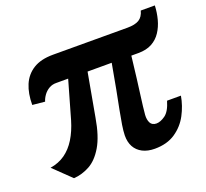

<svg xmlns="http://www.w3.org/2000/svg" viewBox="-109 -737 944 878"><g transform="rotate(-20 363.0 -298.0)"><path d="M109 9.5 24.5 -72Q65.5 -78.5 96.5 -100.2Q127.5 -122 150 -158.5Q172.5 -195 187 -244L239.5 -427.5H182.5Q162.5 -428 146.5 -418.8Q130.5 -409.5 119.8 -394.8Q109 -380 104.5 -364.5L44 -370.5Q44 -426 61.2 -467Q78.5 -508 115.5 -531Q152.5 -554 211.5 -554L574 -553.5Q611 -553.5 630.8 -565.5Q650.5 -577.5 658 -606.5H726.5Q725 -572 716.5 -540Q708 -508 691.2 -482.5Q674.5 -457 647.5 -442.2Q620.5 -427.5 581.5 -427.5H547Q540 -364 534.2 -319.8Q528.5 -275.5 524.5 -245Q520.5 -214.5 517.8 -192.5Q515 -170.5 513.5 -151Q512 -128 520 -112.5Q528 -97 549 -96.5Q569 -96.5 592.5 -113.2Q616 -130 630 -178H697.5Q689.5 -131.5 666.8 -88.5Q644 -45.5 603.5 -18Q563 9.5 503 9.5Q468.5 9.5 443.8 -3.2Q419 -16 406.2 -39.2Q393.5 -62.5 394 -95Q394.5 -116 399 -144.8Q403.5 -173.5 411.2 -213Q419 -252.5 429.2 -305.2Q439.5 -358 451.5 -427.5H334L296 -217Q281.5 -131 252.5 -82.2Q223.5 -33.5 186 -13.2Q148.5 7 109 9.5Z"/></g></svg>

Font: Merriweather 20pt
Style: Bold Italic
Weight: 700
Italic angle: -7.8°
Version: Version 2.101